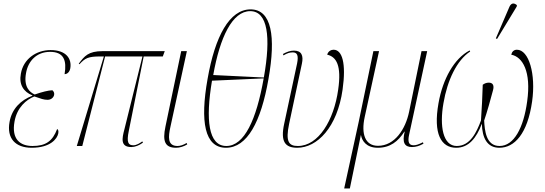

<svg xmlns="http://www.w3.org/2000/svg" viewBox="-20 -825 3078 1085"><path d="M159 10C265 10 303 -41 309 -70C312 -85 309 -92 303 -96C277 -27 238 0 164 0C94 0 44 -38 62 -138C76 -218 129 -262 174 -280C212 -267 227 -261 249 -261C269 -261 283 -274 286 -289C288 -303 282 -309 276 -315C252 -314 220 -306 176 -291C147 -304 113 -335 127 -411C138 -479 186 -532 263 -532C341 -532 358 -483 345 -406C360 -406 373 -418 377 -438C387 -493 354 -542 266 -542C184 -542 112 -491 98 -409C86 -347 113 -306 163 -286V-284C97 -259 47 -210 34 -136C17 -43 67 10 159 10Z M414 0H445L574 -506H785L683 -94C669 -42 660 6 722 6C743 6 766 -3 788 -19L784 -26C771 -16 751 -4 734 -4C705 -4 694 -19 708 -86L792 -506H900L911 -536H560C479 -536 457 -508 425 -465L429 -462C461 -497 479 -506 547 -506H567Z M975 10C995 10 1019 3 1038 -9L1035 -17C1014 -5 998 0 983 0C925 0 931 -53 943 -108L1036 -536H1004L915 -110C897 -25 913 10 975 10Z M1257 10C1377 10 1455 -137 1497 -378C1540 -619 1515 -772 1396 -772C1277 -772 1195 -620 1153 -379C1110 -138 1136 10 1257 10ZM1471 -387 1185 -401C1223 -615 1293 -762 1394 -762C1493 -762 1512 -617 1471 -387ZM1259 0C1157 0 1141 -149 1178 -369L1470 -382C1429 -149 1361 0 1259 0Z M1660 10C1772 10 1886 -105 1916 -319C1937 -467 1914 -544 1865 -544C1854 -544 1835 -538 1829 -516C1881 -504 1911 -455 1891 -318C1867 -146 1780 0 1663 0C1613 0 1592 -23 1614 -126L1686 -465C1696 -511 1684 -539 1641 -539C1620 -539 1601 -532 1579 -520L1582 -512C1602 -524 1617 -529 1634 -529C1659 -529 1668 -513 1659 -467L1586 -126C1564 -24 1591 10 1660 10Z M1925 240H1957L2019 -61H2020C2025 -32 2048 10 2115 10C2185 10 2230 -26 2265 -81H2267C2252 -21 2265 6 2308 6C2329 6 2350 0 2373 -13L2370 -21C2344 -8 2331 -4 2317 -4C2290 -4 2283 -24 2292 -64L2394 -536H2362L2292 -194C2272 -96 2211 -1 2116 -1C2043 -1 2020 -68 2041 -164L2122 -536H2090L2007 -136Z M2789 -605 2900 -788 2901 -796C2887 -808 2870 -811 2859 -787L2782 -608ZM2558 10C2628 10 2672 -44 2703 -126C2705 -45 2733 10 2802 10C2887 10 2961 -68 2987 -252C3009 -406 2969 -544 2901 -544C2884 -544 2873 -533 2869 -516C2933 -504 2983 -421 2959 -252C2939 -104 2885 0 2803 0C2726 0 2719 -89 2716 -144C2730 -183 2757 -279 2766 -315C2773 -340 2767 -358 2742 -358C2729 -358 2717 -353 2708 -346C2706 -276 2703 -219 2698 -144C2674 -80 2638 0 2561 0C2483 0 2463 -112 2486 -242C2508 -371 2561 -484 2637 -534L2634 -540C2547 -495 2482 -379 2458 -242C2427 -68 2473 10 2558 10Z"/></svg>

Font: Noto Serif Display Condensed Thin
Style: Italic
Weight: 100
Width: 3
Italic angle: -12°
Designer: Monotype Design Team
Foundry: Monotype Imaging Inc.
Version: Version 2.009